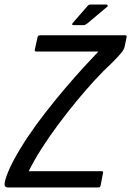

<svg xmlns="http://www.w3.org/2000/svg" viewBox="-46 -829 580 849"><path d="M507 -673Q512 -673 513.5 -671Q515 -669 513 -661L505 -622Q502 -608 485 -589Q468 -570 448 -550Q414 -519 373.5 -475Q333 -431 291 -380Q249 -329 209 -275Q169 -221 136 -169Q103 -117 81 -72H400Q408 -72 409.5 -70Q411 -68 409 -62L399 -9Q397 -3 395 -1.5Q393 0 386 0H-9Q-23 0 -25 -8.5Q-27 -17 -23 -32Q-12 -71 14.5 -120.5Q41 -170 77.5 -224.5Q114 -279 157 -334Q200 -389 243 -439.5Q286 -490 324 -531.5Q362 -573 389 -601H118Q110 -601 108.5 -603Q107 -605 108 -610L120 -664Q121 -669 123.5 -671Q126 -673 133 -673ZM324 -718H279Q273 -718 273 -721.5Q273 -725 277 -729L339 -800Q343 -805 346 -807Q349 -809 356 -809H425Q428 -809 430 -805.5Q432 -802 429 -800L341 -726Q336 -723 332.5 -720.5Q329 -718 324 -718Z"/></svg>

Font: Glory Thin Medium
Style: Italic
Weight: 500
Italic angle: -12°
Version: Version 1.011